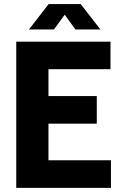

<svg xmlns="http://www.w3.org/2000/svg" viewBox="-20 -906 584 926"><path d="M58.4 0V-705H512.9V-572.1H142.6L213.7 -662V-42L142.6 -132.9H515.1V0ZM160.3 -309.7V-442.6H446.8V-309.7ZM119.7 -764 214.7 -886.5H369.1L464.1 -764H343.5L263.6 -874.5H320.9L240.3 -764Z"/></svg>

Font: TikTok Sans Light
Style: Regular
Weight: 300
Version: Version 4.000